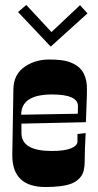

<svg xmlns="http://www.w3.org/2000/svg" viewBox="-20 -749 398 778"><path d="M29.8 -120.1 34.2 -384.8Q34.2 -450.2 85 -481.9Q126.5 -507.8 178 -507.8Q229.5 -507.8 255.1 -499.8Q280.8 -491.7 296.4 -479Q312 -466.3 319.6 -450.4Q327.1 -434.6 329.8 -419.2Q332.5 -403.8 332.3 -390.4Q332 -377 332 -361.3Q332 -345.7 328.1 -253.9Q328.1 -253.9 66.9 -248V-210Q66.9 -137.2 189.9 -137.2Q241.2 -137.2 267.6 -147.9Q293.9 -158.7 293.9 -175.8V-206.1L327.1 -210Q323.2 -137.7 323.2 -96.2Q323.2 -54.7 309.3 -35.4Q295.4 -16.1 272.5 -6.3Q237.3 8.8 164.1 8.8Q29.8 8.8 29.8 -120.1ZM295.4 -292.5 295.9 -318.8Q295.9 -366.2 190.9 -366.2Q65.9 -366.2 65.9 -284.2L294.9 -288.1Q294.9 -289.1 295.4 -292.5ZM185.5 -560.1 53.2 -700.2 86.4 -729 188.5 -619.1 304.2 -728 334.5 -694.8Z"/></svg>

Font: Smokum
Style: Regular
Weight: 400
Designer: Astigmatic (AOETI)
Foundry: Astigmatic (AOETI)
Version: Version 1.001